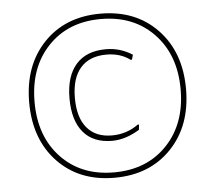

<svg xmlns="http://www.w3.org/2000/svg" viewBox="-47 -648 782 711"><g transform="rotate(-5 344.0 -293.0)"><path d="M140 -514Q220 -598 351 -598Q482 -598 562.5 -514Q643 -430 643 -293Q643 -156 562.5 -72Q482 12 351 12Q220 12 140 -72Q60 -156 60 -293Q60 -430 140 -514ZM548 -499.5Q473 -578 351 -578Q229 -578 154.5 -499.5Q80 -421 80 -293Q80 -165 154.5 -86.5Q229 -8 351 -8Q473 -8 548 -86.5Q623 -165 623 -293Q623 -421 548 -499.5ZM360 -465Q413 -465 458 -436L453 -418H448Q412 -445 360 -445Q297 -445 263.5 -406.5Q230 -368 230 -295Q230 -222 262.5 -183.5Q295 -145 355 -145Q410 -145 454 -177L458 -176L456 -157Q404 -125 354 -125Q284 -125 247 -169Q210 -213 210 -295Q210 -377 248.5 -421Q287 -465 360 -465Z"/></g></svg>

Font: Alegreya Sans Thin
Style: Italic
Weight: 100
Italic angle: -7°
Designer: Juan Pablo del Peral
Foundry: Huerta Tipografica
Version: Version 2.007